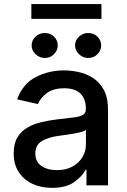

<svg xmlns="http://www.w3.org/2000/svg" viewBox="-20 -891 609 923"><path d="M230.1 12.1Q178.3 12.1 136.5 -7.1Q94.8 -26.3 70.3 -63.4Q45.8 -100.5 45.8 -154.1Q45.8 -200.6 63.7 -230.5Q81.7 -260.3 111.7 -277.7Q141.7 -295.1 179 -303.8Q216.3 -312.5 255 -317.1Q304 -322.8 334.3 -326.5Q364.7 -330.3 378.7 -338.8Q392.8 -347.3 392.8 -366.5V-369Q392.8 -415.5 366.7 -441.1Q340.6 -466.6 289.1 -466.6Q235.4 -466.6 204.7 -443.2Q174 -419.7 162.3 -390.6L62.5 -413.4Q89.1 -487.9 151.5 -520.2Q213.8 -552.6 287.6 -552.6Q320.3 -552.6 356.9 -544.9Q393.5 -537.3 426 -516.9Q458.5 -496.4 478.9 -459.2Q499.3 -421.9 499.3 -362.2V0H395.6V-74.6H391.3Q376.1 -44 337 -16Q297.9 12.1 230.1 12.1ZM253.2 -73.2Q297.6 -73.2 328.8 -90.6Q360.1 -108 376.6 -136.2Q393.1 -164.4 393.1 -196.7V-267Q385.7 -259.6 360.4 -253.9Q335.2 -248.2 307.2 -244.3Q279.1 -240.4 261.7 -237.9Q215.6 -231.9 182.7 -213.6Q149.9 -195.3 149.9 -152.7Q149.9 -113.3 179 -93.2Q208.1 -73.2 253.2 -73.2ZM195 -612.3Q170.1 -612.3 151.1 -630.4Q132.1 -648.4 132.1 -672.5Q132.1 -697.9 151.1 -715.1Q170.1 -732.3 195 -732.3Q221.6 -732.3 239.5 -715.1Q257.5 -697.9 257.5 -672.5Q257.5 -648.4 239.5 -630.4Q221.6 -612.3 195 -612.3ZM403.8 -612.3Q378.9 -612.3 359.9 -630.4Q340.9 -648.4 340.9 -672.5Q340.9 -697.9 359.9 -715.1Q378.9 -732.3 403.8 -732.3Q430.4 -732.3 448.3 -715.1Q466.3 -697.9 466.3 -672.5Q466.3 -648.4 448.3 -630.4Q430.4 -612.3 403.8 -612.3ZM467.7 -871.4V-800.4H130.7V-871.4Z"/></svg>

Font: Inter UI Medium
Style: Regular
Weight: 500
Designer: Rasmus Andersson
Foundry: rsms
Version: 3.2;8d6f07862